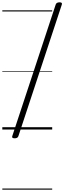

<svg xmlns="http://www.w3.org/2000/svg" viewBox="-20 -1119 555 1659"><path d="M107 76Q79 76 86 57L461 -1079Q467 -1099 495 -1099Q521 -1099 514 -1079L139 57Q133 76 107 76ZM0 510H431V520H0ZM0 -20H431V0H0ZM0 -505H431V-500H0ZM0 -1030H431V-1020H0Z"/></svg>

Font: Playwrite CO Guides
Style: Regular
Weight: 400
Designer: Veronika Burian, José Scaglione
Foundry: TypeTogether
Version: Version 1.003